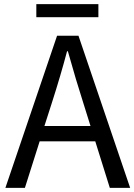

<svg xmlns="http://www.w3.org/2000/svg" viewBox="-20 -905 647 925"><path d="M454 -885V-822H155V-885ZM194 -298H416L381 -410Q348 -512 307 -658H303Q273 -544 230 -410ZM509 0 439 -224H171L100 0H6L255 -733H358L607 0Z"/></svg>

Font: Source Han Sans Regular
Style: Regular
Weight: 400
Designer: Ryoko NISHIZUKA  (kana & ideographs); Paul D. Hunt (Latin, Greek & Cyrillic); Wenlong ZHANG  (bopomofo); Sandoll Communi
Foundry: Adobe Systems Incorporated
Version: Version 1.00 January 18, 2024, initial release